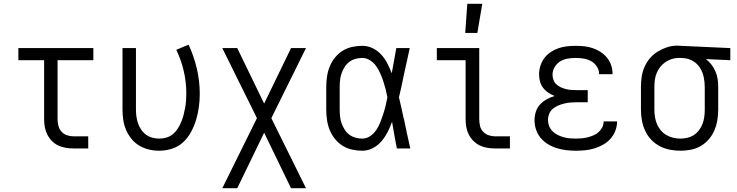

<svg xmlns="http://www.w3.org/2000/svg" viewBox="-20 -784 3890 1014"><path d="M446 0H368Q347 0 326.5 -3.5Q306 -7 287 -16Q268 -25 253.5 -40Q239 -55 229.5 -74Q220 -93 216.5 -113.5Q213 -134 213 -155V-466H77V-530H473V-466H284V-155Q284 -137 288.5 -119.5Q293 -102 304.5 -89Q316 -76 333 -70Q350 -64 368 -64H446Z M821 12Q793 12 766 5.5Q739 -1 715.5 -15Q692 -29 674.5 -50.5Q657 -72 646 -97.5Q635 -123 631 -150.5Q627 -178 627 -205V-530H698V-205Q698 -187 700.5 -168.5Q703 -150 709 -132.5Q715 -115 725.5 -99.5Q736 -84 751 -73Q766 -62 784 -57Q802 -52 821 -52Q840 -52 859 -57.5Q878 -63 893 -75.5Q908 -88 918.5 -104.5Q929 -121 936.5 -138.5Q944 -156 949 -175Q954 -194 957.5 -213Q961 -232 962.5 -251Q964 -270 964 -290Q964 -350 950.5 -408.5Q937 -467 911 -521L976 -548Q1004 -488 1019.5 -422Q1035 -356 1035 -289Q1035 -255 1030.5 -220.5Q1026 -186 1016 -152.5Q1006 -119 989.5 -88Q973 -57 948 -33.5Q923 -10 889.5 1Q856 12 821 12Z M1154 210 1337 -160 1154 -530H1233L1375 -237L1517 -530H1596L1413 -160L1596 210H1517L1375 -83L1233 210Z M1893 12Q1866 12 1839 6Q1812 0 1789 -14.5Q1766 -29 1748.5 -51Q1731 -73 1721 -98Q1711 -123 1707 -150.5Q1703 -178 1703 -205V-325Q1703 -352 1707 -379.5Q1711 -407 1721 -432Q1731 -457 1748.5 -479Q1766 -501 1789 -515.5Q1812 -530 1839 -536Q1866 -542 1893 -542Q1922 -542 1948 -529.5Q1974 -517 1993.5 -495.5Q2013 -474 2026 -448.5Q2039 -423 2049 -397Q2055 -430 2061 -463.5Q2067 -497 2073 -530H2144Q2135 -491 2127 -452.5Q2119 -414 2110 -375V-374Q2105 -348 2099 -322Q2093 -296 2087 -270Q2094 -242 2100 -214Q2106 -186 2112 -158L2113 -157Q2121 -117 2129.5 -78Q2138 -39 2147 0H2076Q2069 -34 2063 -68.5Q2057 -103 2051 -138V-142Q2041 -114 2027.5 -87.5Q2014 -61 1995 -38.5Q1976 -16 1949.5 -2Q1923 12 1893 12ZM1893 -52Q1916 -52 1935.5 -65.5Q1955 -79 1967.5 -98Q1980 -117 1988.5 -138.5Q1997 -160 2004 -181.5Q2011 -203 2016.5 -225.5Q2022 -248 2026 -270Q2022 -292 2016.5 -313.5Q2011 -335 2004 -356Q1997 -377 1988 -397Q1979 -417 1966.5 -435Q1954 -453 1934.5 -465.5Q1915 -478 1893 -478Q1875 -478 1857 -473Q1839 -468 1824.5 -457Q1810 -446 1800 -430Q1790 -414 1784 -397Q1778 -380 1776 -361.5Q1774 -343 1774 -325V-205Q1774 -187 1776 -168.5Q1778 -150 1784 -133Q1790 -116 1800 -100Q1810 -84 1824.5 -73Q1839 -62 1857 -57Q1875 -52 1893 -52Z M2673 0H2594Q2573 0 2552.5 -3.5Q2532 -7 2513.5 -16Q2495 -25 2480 -40Q2465 -55 2455.5 -74Q2446 -93 2442.5 -113.5Q2439 -134 2439 -155V-466H2287V-530H2511V-155Q2511 -137 2515 -119.5Q2519 -102 2531 -89Q2543 -76 2560 -70Q2577 -64 2594 -64H2673Z M2437 -610 2448 -764H2527L2501 -610Z M3021 12Q2996 12 2970.5 9Q2945 6 2920.5 -1.5Q2896 -9 2874 -22.5Q2852 -36 2835.5 -55.5Q2819 -75 2811 -99.5Q2803 -124 2803 -150Q2803 -172 2810 -194Q2817 -216 2832.5 -232.5Q2848 -249 2868 -260Q2888 -271 2909 -277Q2892 -284 2876 -294.5Q2860 -305 2848.5 -320Q2837 -335 2832 -353.5Q2827 -372 2827 -391Q2827 -414 2834 -436.5Q2841 -459 2855 -477.5Q2869 -496 2888.5 -509Q2908 -522 2930 -529.5Q2952 -537 2975 -539.5Q2998 -542 3021 -542Q3044 -542 3066.5 -539.5Q3089 -537 3111 -529.5Q3133 -522 3152 -509.5Q3171 -497 3185.5 -479.5Q3200 -462 3207.5 -440Q3215 -418 3215 -395V-392H3144V-394Q3144 -414 3132 -432.5Q3120 -451 3102 -461Q3084 -471 3063 -474.5Q3042 -478 3021 -478Q3000 -478 2978.5 -474.5Q2957 -471 2939 -460Q2921 -449 2909.5 -430Q2898 -411 2898 -390Q2898 -376 2903 -362Q2908 -348 2918.5 -338.5Q2929 -329 2942 -323Q2955 -317 2969 -313.5Q2983 -310 2997 -309Q3011 -308 3025 -308H3084V-244H3025Q3008 -244 2991.5 -242.5Q2975 -241 2959 -237Q2943 -233 2927.5 -226.5Q2912 -220 2899.5 -209.5Q2887 -199 2880.5 -183Q2874 -167 2874 -151Q2874 -134 2880 -118.5Q2886 -103 2898 -91Q2910 -79 2925 -71.5Q2940 -64 2956 -59.5Q2972 -55 2988.5 -53.5Q3005 -52 3021 -52Q3037 -52 3053 -53.5Q3069 -55 3084.5 -59Q3100 -63 3115 -69.5Q3130 -76 3142 -87Q3154 -98 3161 -112.5Q3168 -127 3168 -143H3239Q3239 -118 3230 -94Q3221 -70 3204.5 -51.5Q3188 -33 3166 -20.5Q3144 -8 3120 -0.5Q3096 7 3071 9.5Q3046 12 3021 12Z M3574 12Q3545 12 3517 6.5Q3489 1 3463.5 -12.5Q3438 -26 3418.5 -47Q3399 -68 3387 -94Q3375 -120 3370 -148Q3365 -176 3365 -205V-325Q3365 -352 3369 -379Q3373 -406 3384 -431Q3395 -456 3413 -477Q3431 -498 3454 -512Q3477 -526 3503 -534.5Q3529 -543 3556 -543Q3561 -543 3565.5 -542.5Q3570 -542 3575 -542L3837 -530V-466L3708 -472Q3725 -459 3737.5 -442.5Q3750 -426 3758.5 -406.5Q3767 -387 3770 -366.5Q3773 -346 3773 -325V-205Q3773 -177 3768.5 -149.5Q3764 -122 3753 -96Q3742 -70 3723.5 -48.5Q3705 -27 3681 -13Q3657 1 3629.5 6.5Q3602 12 3574 12ZM3573 -52Q3592 -52 3611 -56.5Q3630 -61 3645.5 -71.5Q3661 -82 3672.5 -97.5Q3684 -113 3690.5 -130.5Q3697 -148 3699.5 -167Q3702 -186 3702 -205V-325Q3702 -351 3696.5 -377Q3691 -403 3677 -425.5Q3663 -448 3640 -461.5Q3617 -475 3591 -477L3575 -478H3563Q3545 -478 3527 -472Q3509 -466 3493.5 -455.5Q3478 -445 3466.5 -430Q3455 -415 3448 -398Q3441 -381 3438.5 -362.5Q3436 -344 3436 -325V-205Q3436 -186 3439 -166.5Q3442 -147 3449.5 -129Q3457 -111 3469.5 -96Q3482 -81 3499 -71Q3516 -61 3535 -56.5Q3554 -52 3573 -52Z"/></svg>

Font: Lode Term
Style: Regular
Weight: 400
Monospace: yes
Designer: Belleve Invis
Foundry: Belleve Invis
Version: Version 29.2.0